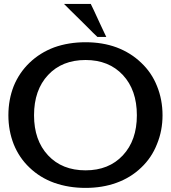

<svg xmlns="http://www.w3.org/2000/svg" viewBox="-20 -919 846 950"><path d="M403.3 -710Q319.3 -710 248 -684.6Q177.7 -658.2 126 -608.4Q75.2 -559.6 47.9 -493.2Q21.5 -425.8 21.5 -348.6Q21.5 -272.5 47.9 -205.1Q75.2 -137.7 126 -89.8Q177.7 -40 248 -14.6Q319.3 10.7 403.3 10.7Q487.3 10.7 556.6 -14.6Q627 -40 678.7 -89.8Q730.5 -138.7 756.8 -206.1Q784.2 -272.5 784.2 -348.6Q784.2 -425.8 756.8 -493.2Q730.5 -559.6 678.7 -608.4Q627 -658.2 556.6 -684.6Q487.3 -710 403.3 -710ZM148.4 -348.6Q148.4 -473.6 217.8 -547.9Q287.1 -622.1 403.3 -622.1Q518.6 -622.1 587.9 -547.9Q657.2 -473.6 657.2 -348.6Q657.2 -224.6 587.9 -150.4Q518.6 -76.2 403.3 -76.2Q287.1 -76.2 217.8 -150.4Q148.4 -224.6 148.4 -348.6ZM462.9 -736.3Q462.9 -736.3 484.4 -736.3Q505.9 -736.3 505.9 -736.3Q505.9 -736.3 496.1 -756.8Q486.3 -777.3 473.6 -804.7Q458 -837.9 444.3 -868.2Q429.7 -898.4 429.7 -898.4Q429.7 -898.4 429.7 -898.4Q429.7 -899.4 429.7 -899.4Q429.7 -899.4 413.1 -899.4Q395.5 -899.4 373 -899.4Q345.7 -899.4 321.3 -899.4Q296.9 -899.4 296.9 -899.4Q296.9 -899.4 327.1 -869.1Q358.4 -838.9 391.6 -805.7Q418.9 -778.3 440.4 -756.8Q461.9 -736.3 461.9 -736.3Q461.9 -736.3 462.9 -736.3Q462.9 -736.3 462.9 -736.3Z"/></svg>

Font: umazing
Style: Display
Weight: 400
Designer: umazing